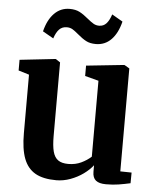

<svg xmlns="http://www.w3.org/2000/svg" viewBox="-56 -847 738 906"><g transform="rotate(5 313.0 -394.5)"><path d="M416 -44V-75Q399 -53 371.8 -33.2Q344.5 -13.5 311.2 -1.2Q278 11 244.5 11Q182 11 144.8 -10.2Q107.5 -31.5 90.2 -76.8Q73 -122 73 -196.5V-474L22.5 -489.5V-540L189.5 -558.5H193L214 -544.5V-196.5Q214 -149.5 221.2 -122.2Q228.5 -95 245.8 -82.8Q263 -70.5 294 -70.5Q328 -70.5 355.2 -83.5Q382.5 -96.5 402 -114.5V-474L337.5 -491V-540L513.5 -558.5H518.5L542 -544.5V-57L595.5 -56L595 -5.5Q566 1 539.5 5.2Q513 9.5 480 9.5Q447 9.5 431.5 -3.2Q416 -16 416 -44ZM121 -683.5Q134.5 -738.5 164.5 -769.2Q194.5 -800 237.5 -800Q265.5 -800 284.8 -790Q304 -780 326.5 -761Q344 -746.5 355.8 -739.8Q367.5 -733 382 -733Q403 -733 416.5 -747.8Q430 -762.5 439.5 -791.5L490.5 -762Q477 -706.5 447.2 -676Q417.5 -645.5 374 -645.5Q346.5 -645.5 327.8 -655.5Q309 -665.5 287.5 -684Q270.5 -698.5 258.8 -705.5Q247 -712.5 231.5 -712.5Q209.5 -712.5 195.5 -698Q181.5 -683.5 172 -654.5Z"/></g></svg>

Font: Merriweather Text
Style: Bold
Weight: 700
Designer: Eben Sorkin
Foundry: Eben Sorkin
Version: Version 2.100